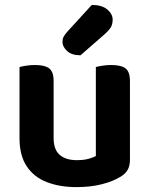

<svg xmlns="http://www.w3.org/2000/svg" viewBox="-20 -750 611 785"><path d="M59.8 -184.8V-259.3H199.2V-186.2Q199.2 -138 224.3 -116.6Q249.4 -95.2 294.2 -95.2Q323 -95.2 342.4 -100.8Q361.8 -106.3 371.9 -112V-259.3H511.3V-96.5Q511.3 -72.9 502.5 -56.4Q493.7 -40 472.7 -27.3Q442.1 -8.4 396.2 3.3Q350.2 15 293.2 15Q223.3 15 170.5 -5.8Q117.7 -26.7 88.8 -70.8Q59.8 -114.9 59.8 -184.8ZM511.3 -213.3H371.9V-475.8Q380.9 -478.5 398 -481.3Q415.1 -484.2 434.6 -484.2Q475.1 -484.2 493.2 -470.4Q511.3 -456.6 511.3 -418.8ZM199.2 -213.3H59.8V-475.8Q68.8 -478.5 85.9 -481.3Q103 -484.2 122.9 -484.2Q163 -484.2 181.1 -470.4Q199.2 -456.6 199.2 -418.8ZM255.7 -620.9 355.3 -729.9Q397.1 -729.6 418.9 -711.1Q440.6 -692.7 440.6 -669.5Q440.6 -649.9 432 -636.6Q423.4 -623.3 402.8 -605.7L309.1 -523.9Q273.6 -523.9 254.5 -541.3Q235.4 -558.8 235.4 -579Q235.4 -590 240.1 -599.5Q244.8 -609 255.7 -620.9Z"/></svg>

Font: Baloo Tamma 2
Style: Regular
Weight: 400
Designer: Divya Kowshik, Shuchita Grover and Ek Type
Foundry: Ek Type
Version: Version 1.700